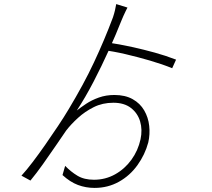

<svg xmlns="http://www.w3.org/2000/svg" viewBox="-20 -860 1040 940"><path d="M540 -395Q593 -395 629.5 -374.5Q666 -354 686 -319.5Q706 -285 710.5 -244Q715 -203 706 -163Q690 -103 653 -51.5Q616 0 562 30Q508 60 443 60Q400 60 361.5 45.5Q323 31 286 -3L299 -48Q327 -19 359.5 0.5Q392 20 440 20Q496 20 543.5 -6.5Q591 -33 623.5 -78Q656 -123 668 -178Q678 -225 666 -265.5Q654 -306 621 -331.5Q588 -357 535 -357Q482 -357 439 -335.5Q396 -314 362 -283Q328 -252 304 -221Q282 -189 252 -145Q222 -101 190 -56Q158 -11 129 24L85 0Q109 -26 139.5 -66Q170 -106 202 -152Q234 -198 264 -243Q294 -288 316 -325Q352 -385 383 -442Q414 -499 440 -554.5Q466 -610 489 -664.5Q512 -719 533 -775Q539 -793 543 -810Q547 -827 549 -840L604 -823Q600 -815 594.5 -804Q589 -793 584 -781.5Q579 -770 574 -758Q548 -692 513 -614.5Q478 -537 438 -460Q398 -383 356 -319Q375 -334 402 -352Q429 -370 464 -382.5Q499 -395 540 -395ZM483 -615 495 -654Q568 -643 626.5 -630Q685 -617 737.5 -602.5Q790 -588 842 -568L823 -526Q774 -546 714 -563.5Q654 -581 594 -595Q534 -609 483 -615Z"/></svg>

Font: Noto Sans TC ExtraLight
Style: Regular
Weight: 250
Designer: Ryoko NISHIZUKA  (kana, bopomofo & ideographs); Paul D. Hunt (Latin, Greek & Cyrillic); Sandoll Communications , Soo-you
Foundry: Adobe
Version: Version 2.004-H2;hotconv 1.0.118;makeotfexe 2.5.65603